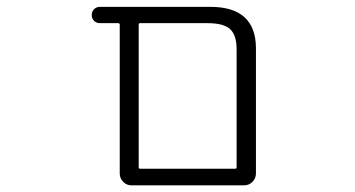

<svg xmlns="http://www.w3.org/2000/svg" viewBox="-20 -565 1040 563"><path d="M381.8 -21.5H365.2Q351.6 -21.5 341.3 -31.7Q331.1 -42 331.1 -56.6V-492.2Q331.1 -497.1 326.2 -497.1H273.4Q262.7 -497.1 255.9 -503.9Q249 -510.7 249 -521Q249 -531.2 255.9 -538.1Q262.7 -544.9 273.4 -544.9H596.7Q729.5 -544.9 730.5 -424.8V-56.6Q730.5 -42 720.2 -31.7Q710 -21.5 695.3 -21.5ZM673.8 -420.9Q673.8 -461.9 654.8 -479.5Q635.7 -497.1 588.9 -497.1H390.6Q386.7 -497.1 386.7 -492.2V-74.2Q386.7 -70.3 390.6 -70.3H669.9Q673.8 -70.3 673.8 -74.2Z"/></svg>

Font: Rounded-L Mgen+ 1mn light
Style: Regular
Weight: 200
Designer: [Source Han Sans]
Ryoko NISHIZUKA  (kana & ideographs); Paul D. Hunt (Latin, Greek & Cyrillic); Wenlong ZHANG  (bopomofo
Version: Version 1.059.20150602